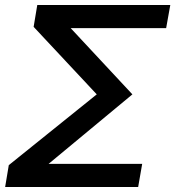

<svg xmlns="http://www.w3.org/2000/svg" viewBox="-38 -745 698 765"><path d="M-3 -87 347.5 -369 96 -638 110.5 -725H640.5L624 -633H243.5L489.5 -369L155.5 -92H528.5L512.5 0H-17.5Z"/></svg>

Font: JuliaMono
Style: Italic
Weight: 400
Italic angle: -9°
Monospace: yes
Designer: cormullion
Foundry: corm
Version: Version 0.057; ttfautohint (v1.8.4)